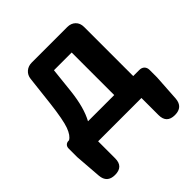

<svg xmlns="http://www.w3.org/2000/svg" viewBox="-201 -706 1047 1047"><g transform="rotate(-45 323.0 -182.5)"><path d="M194.3 -116.2H396.5V-444.3H259.8L244.1 -297.9Q231.4 -183.6 194.3 -116.2ZM204.1 -559.6H477.5Q506.8 -559.6 524.9 -542Q543 -524.4 543 -495.1V-116.2H589.8Q608.4 -116.2 619.1 -105.5Q629.9 -94.7 629.9 -76.2V-19.5L620.1 134.8Q615.2 195.3 553.7 195.3Q490.2 195.3 490.2 131.8V0H156.2V131.8Q156.2 195.3 91.8 195.3Q31.2 195.3 26.4 134.8L14.6 -19.5V-85.9Q14.6 -99.6 22.9 -107.9Q31.2 -116.2 44.9 -116.2H47.9Q71.3 -128.9 87.4 -172.4Q103.5 -215.8 117.2 -330.1L136.7 -501Q139.6 -527.3 158.2 -543.5Q176.8 -559.6 204.1 -559.6Z"/></g></svg>

Font: GenSenMaruGothic TW TTF Bold
Style: Regular
Weight: 700
Version: Version 1.301